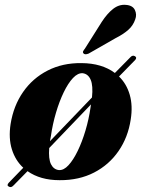

<svg xmlns="http://www.w3.org/2000/svg" viewBox="-20 -728 580 788"><path d="M16.5 38Q6 33 16 22L75.5 -39.5Q43 -69.5 28.8 -115Q14.5 -160.5 23.5 -219Q35.5 -294 74.8 -350.5Q114 -407 175.5 -438.5Q237 -470 314.5 -469Q398 -468.5 451.5 -428.5L514.5 -492.5Q523.5 -503 533.5 -497.5Q543.5 -492 535 -482L468.5 -414Q499.5 -384 512.5 -339Q525.5 -294 516.5 -237.5Q505.5 -164.5 466.5 -108Q427.5 -51.5 366 -19.8Q304.5 12 224.5 11.5Q145.5 11.5 93 -25.5L35.5 33Q26 43.5 16.5 38ZM189 -170Q186.5 -159 185 -148.5L357.5 -328Q362.5 -376.5 352.2 -400.5Q342 -424.5 319.5 -427.5Q299.5 -429 279.5 -407.8Q259.5 -386.5 241.5 -349.2Q223.5 -312 209.8 -265.5Q196 -219 189 -170ZM221.5 -30Q241.5 -28.5 261.2 -50Q281 -71.5 299 -108.8Q317 -146 330.8 -192.2Q344.5 -238.5 351.5 -286.5Q352.5 -293 353.5 -299.5L182 -120.5Q178.5 -76 189.2 -54.2Q200 -32.5 221.5 -30ZM397.5 -638Q420 -672.5 444.2 -691.5Q468.5 -710.5 496.5 -708Q524.5 -706 533.5 -687.2Q542.5 -668.5 535 -648.5Q526.5 -623 506 -605Q485.5 -587 454.5 -571.5L343.5 -508Q328 -502 322.5 -509Q319 -513.5 321.5 -518.2Q324 -523 328.5 -528.5Z"/></svg>

Font: Fraunces 72pt
Style: Bold Italic
Weight: 700
Italic angle: -16°
Version: Version 1.000;[b76b70a41]